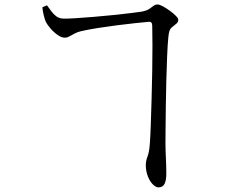

<svg xmlns="http://www.w3.org/2000/svg" viewBox="-20 -784 1040 853"><path d="M656.3 -669.6Q656.3 -679.7 652.2 -683.9Q648.1 -688.1 638.6 -686.9Q617.2 -684.9 580.3 -681.1Q543.4 -677.3 500.1 -671.7Q456.9 -666.2 415 -659.6Q373 -653 340 -645.4Q324.9 -642 311.9 -635.2Q298.9 -628.5 288.5 -622.5Q278.2 -616.6 267.7 -616.6Q253.2 -616.6 235.6 -629Q218.1 -641.4 203.7 -658.3Q189.4 -675.2 183.4 -687.3Q179 -697.8 174.4 -715.8Q169.8 -733.8 168.3 -751.7L188.7 -760.4Q198.1 -748.2 207.4 -734.9Q216.8 -721.6 229.6 -711.9Q242.3 -702.1 260.8 -701.4Q276.3 -700.6 312.2 -702.9Q348.2 -705.1 393.1 -708.8Q438.1 -712.5 482.7 -717.1Q527.3 -721.7 561.5 -725.9Q595.7 -730 609.7 -732.3Q632.1 -736.8 643.2 -744.4Q654.3 -751.9 662.1 -758Q669.8 -764.1 680.6 -764.1Q688.5 -764.1 703.7 -755.9Q718.9 -747.6 734.7 -736.1Q750.5 -724.6 761.3 -713.6Q772 -702.6 772 -696.2Q772 -686.2 765 -680.1Q758 -674.1 747.2 -665.6Q737.4 -658.2 733.6 -648.8Q729.8 -639.4 727.8 -617.9Q724.6 -585.1 722.5 -534.3Q720.4 -483.4 718.9 -425.8Q717.4 -368.2 716.7 -313.2Q716.1 -258.2 715.6 -215.4Q715.1 -172.6 715.1 -153.7Q715.1 -118.1 717 -82.4Q718.8 -46.7 718.8 -18.6Q719.6 14.3 711.7 31.4Q703.8 48.5 684.2 48.5Q672.4 48.5 659.1 35.3Q645.7 22.1 636.8 -0.8Q627.8 -23.6 627.8 -50.6Q627.8 -69.8 635.5 -89Q643.2 -108.1 645.9 -149Q648.1 -176.8 649.8 -227.8Q651.5 -278.9 653.4 -341.7Q655.3 -404.4 656.3 -467.4Q657.3 -530.3 657.3 -583.9Q657.3 -637.4 656.3 -669.6Z"/></svg>

Font: Noto Serif TC
Style: Regular
Weight: 200
Designer: Ryoko NISHIZUKA 西塚涼子 (kana & ideographs); Frank Grießhammer (Latin, Greek & Cyrillic); Wenlong ZHANG 张文龙 (bopomofo); San
Foundry: Adobe
Version: Version 2.001;hotconv 1.1.0;makeotfexe 2.6.0